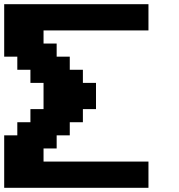

<svg xmlns="http://www.w3.org/2000/svg" viewBox="-20 -895 852 915"><path d="M0 0H687.5V-125H187.5V-187.5H250V-250H312.5V-312.5H375V-375H437.5V-500H375V-562.5H312.5V-625H250V-687.5H187.5V-750H687.5V-875H0V-625H62.5V-562.5H125V-500H187.5V-375H125V-312.5H62.5V-250H0Z"/></svg>

Font: Faithful 32x
Style: Semibold
Weight: 400
Foundry: Faithful Resource Pack
Version: Version 1.0; January 27, 2023